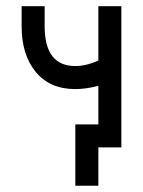

<svg xmlns="http://www.w3.org/2000/svg" viewBox="-20 -469 455 611"><path d="M293 122.1H219.7V-73.2H293V-195.8Q253.4 -185.5 219.7 -185.5Q138.7 -185.5 93.8 -240Q48.8 -294.4 48.8 -385.7V-449.2H122.1V-385.7Q122.1 -258.8 219.7 -258.8Q254.4 -258.8 293 -276.4V-449.2H366.2V0H293Z"/></svg>

Font: Catrinity
Style: Regular
Weight: 400
Designer: Alexander Lange
Foundry: High-Logic / Made with FontCreator
Version: Version 2.090;May 20, 2024;FontCreator 15.0.0.2974 64-bit